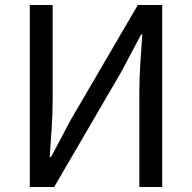

<svg xmlns="http://www.w3.org/2000/svg" viewBox="-20 -753 773 773"><path d="M100 0H198L469 -465L548 -614H553C548 -540 541 -462 541 -385V0H633V-733H535L264 -269L185 -120H180C185 -194 192 -276 192 -352V-733H100Z"/></svg>

Font: Source Han Sans KR Regular
Style: Regular
Weight: 400
Designer: Ryoko NISHIZUKA (kana & ideographs); Paul D. Hunt (Latin, Greek & Cyrillic); Wenlong ZHANG (bopomofo); Sandoll Communica
Foundry: Adobe Systems Incorporated
Version: Version 1.004;PS 1.004;hotconv 1.0.82;makeotf.lib2.5.63406